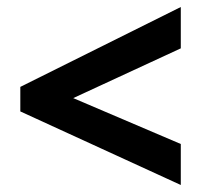

<svg xmlns="http://www.w3.org/2000/svg" viewBox="-20 -635 576 548"><path d="M496 -107V-224L189 -355L496 -497V-615L38 -387V-317Z"/></svg>

Font: Noto Sans Arabic UI SmCn
Style: Bold
Weight: 700
Width: 4
Designer: Monotype Design Team, Nadine Chahine and Nizar Qandah
Foundry: Monotype Imaging Inc.
Version: Version 2.010